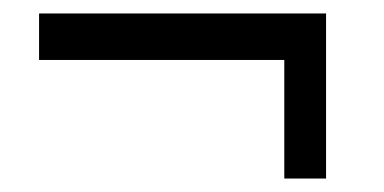

<svg xmlns="http://www.w3.org/2000/svg" viewBox="-20 -384 570 285"><path d="M402 -119V-295H38V-364H464V-119Z"/></svg>

Font: Faustina Light Medium
Style: Regular
Weight: 500
Version: Version 1.200